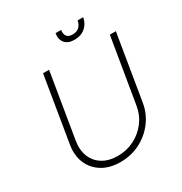

<svg xmlns="http://www.w3.org/2000/svg" viewBox="-208 -1061 1162 1226"><g transform="rotate(-30 373.5 -448.5)"><path d="M672.9 -727.3H717.3L637.8 -245.7Q625.7 -171.9 581.5 -113.6Q537.3 -55.4 471.2 -21.8Q405.2 11.7 326.3 11.7Q248.6 11.7 193.5 -21.8Q138.5 -55.4 113.6 -113.6Q88.8 -171.9 100.9 -245.7L180.4 -727.3H224.8L145.6 -248.2Q135.3 -185.7 155 -136.5Q174.7 -87.4 220 -59.1Q265.3 -30.9 331.3 -30.9Q397.4 -30.9 452.9 -59.1Q508.5 -87.4 545.8 -136.5Q583.1 -185.7 593.4 -248.2ZM540.1 -909.1H581.3Q573.9 -865.1 542.1 -838.2Q510.3 -811.4 462.7 -811.4Q415.5 -811.4 392.8 -838.2Q370 -865.1 377.5 -909.1H418.7Q414.1 -881 426 -864Q437.9 -846.9 468.8 -846.9Q499.6 -846.9 517.6 -864Q535.5 -881 540.1 -909.1Z"/></g></svg>

Font: Inter Extra Light  BETA
Style: Italic
Weight: 200
Italic angle: 9.39999°
Designer: Rasmus Andersson
Foundry: rsms
Version: Version 3.011;git-f93a4a705